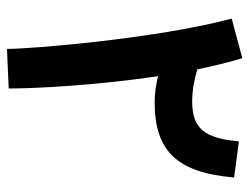

<svg xmlns="http://www.w3.org/2000/svg" viewBox="-104 -622 730 563"><g transform="rotate(90 261.5 -341.0)"><path d="M240 -1C240 -84 230 -263 204 -439C228 -433 253 -429 281 -429C426 -429 487 -498 501 -662L395 -676C386 -571 354 -539 277 -539C248 -539 214 -545 184 -554C174 -600 164 -645 151 -686L35 -655C94 -435 124 -64 124 4Z"/></g></svg>

Font: Noto Sans Thaana SemiBold
Style: Regular
Weight: 600
Designer: David Williams
Foundry: Google Inc.
Version: Version 3.001